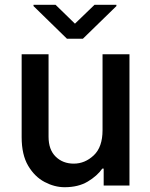

<svg xmlns="http://www.w3.org/2000/svg" viewBox="-20 -771 622 798"><path d="M406.2 -229.8V-545.5H518.1V0H410.9V-70.3H405.2Q383.9 -39.8 344.6 -16.3Q305.4 7.1 248.6 7.1Q206.7 7.1 165.5 -14.6Q124.3 -36.2 97.1 -82Q70 -127.8 70 -201V-545.5H181.8V-202.8Q181.8 -148.8 211.5 -119.9Q241.1 -90.9 286.6 -90.9Q333.1 -90.9 369.7 -125.4Q406.2 -159.8 406.2 -229.8ZM210.9 -751.1 291.5 -672.6 372.9 -751.1H463.8V-745.7L324.6 -610.1H258.2L119.3 -745.7V-751.1Z"/></svg>

Font: Interface Medium
Style: Regular
Weight: 500
Designer: Rasmus Andersson
Foundry: rsms
Version: Version 1.8